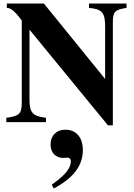

<svg xmlns="http://www.w3.org/2000/svg" viewBox="-20 -696 762 1094"><path d="M701 -676H487V-651C561 -644 579 -625 579 -545V-246L230 -676H19V-651C39 -651 62 -637 104 -579V-109C104 -48 89 -34 16 -25V0H242V-25C165 -34 148 -54 148 -131V-527L595 18H623V-568C623 -631 636 -641 701 -651ZM286 378C402 317 452 245 452 159C452 88 415 43 352 43C302 43 268 76 268 128C268 174 298 204 341 204C351 204 358 202 365 202C376 202 384 211 384 223C384 262 350 304 275 356Z"/></svg>

Font: STIXGeneral
Style: Bold
Weight: 700
Designer: MicroPress Inc., with final additions and corrections provided by Coen Hoffman, Elsevier (retired)
Version: Version 1.1.0